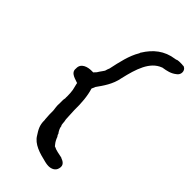

<svg xmlns="http://www.w3.org/2000/svg" viewBox="-253 -747 939 939"><g transform="rotate(45 217.0 -277.0)"><path d="M52 -303C47 -268 93 -263 104 -257H106C106 -253 109 -245 110 -239L115 -218C117 -207 118 -191 118 -175C117 -172 118 -167 118 -162C117 -159 116 -151 116 -149V-148V-125C114 -109 118 -91 119 -79C119 -62 119 -41 121 -24C121 -23 121 -19 122 -17V-16C121 21 135 41 149 63C171 101 220 115 267 126L276 128C282 129 288 130 294 130C313 130 334 122 339 100C347 72 324 62 310 57V56H309C288 51 267 49 251 40H249C248 40 246 35 241 30C235 23 228 10 224 -2C222 -5 218 -9 217 -15V-16C210 -24 201 -42 201 -50V-52C194 -60 198 -74 193 -92L192 -111C191 -127 191 -138 190 -154C191 -201 187 -249 175 -287C177 -292 180 -298 183 -306C205 -337 234 -376 243 -427C262 -509 285 -581 346 -604L348 -605H349C375 -609 398 -614 418 -630C435 -641 437 -661 429 -673C426 -678 422 -680 417 -683H415C414 -683 415 -684 410 -683C407 -684 404 -684 400 -684C393 -684 374 -685 368 -680H367C366 -680 364 -679 363 -679H362C296 -670 253 -633 222 -583L220 -581V-579C220 -578 220 -578 218 -574C192 -531 180 -475 168 -419C165 -413 163 -406 160 -396C156 -389 150 -382 144 -373L137 -362C134 -359 129 -354 125 -349H113C89 -349 50 -340 52 -303Z"/></g></svg>

Font: Scribbler
Style: ExBdIta
Weight: 800
Designer: Mew Too
Foundry: Cannot Into Space Fonts
Version: Version 1.001